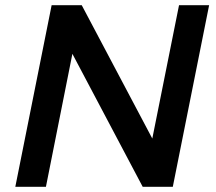

<svg xmlns="http://www.w3.org/2000/svg" viewBox="-20 -720 832 740"><path d="M786 -700 646 0H530L259 -512.5L157 0H39L179 -700H295L567 -186L670 -700Z"/></svg>

Font: Argentum Sans
Style: Italic
Weight: 400
Italic angle: -11.3099°
Designer: Julieta Ulanovsky, Owen Earl, Rasmus Andersson, Cristiano Sobral
Foundry: The Argentum Sans Project Authors
Version: Version 3.131; ttfautohint (v1.8.4.7-5d5b-dirty)